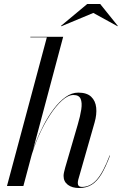

<svg xmlns="http://www.w3.org/2000/svg" viewBox="-20 -935 612 965"><path d="M15 0 215.5 -747.5H132.5V-750H297.5L97.5 0ZM377.5 10Q342.5 10 321 -6.2Q299.5 -22.5 299.5 -51Q299.5 -59 301.8 -69.2Q304 -79.5 307.5 -92L370.5 -308Q383.5 -351.5 388.5 -385.2Q393.5 -419 385.2 -438.2Q377 -457.5 349 -457.5Q322.5 -457.5 291.8 -430Q261 -402.5 230.8 -356Q200.5 -309.5 174.8 -251.8Q149 -194 132.5 -133H131Q140.5 -171 158.2 -216.5Q176 -262 199.2 -306.5Q222.5 -351 250.5 -388Q278.5 -425 309.5 -447.2Q340.5 -469.5 373 -469.5Q416.5 -469.5 438.2 -448.8Q460 -428 463.5 -394Q467 -360 455.5 -319.5L373.5 -32.5Q372.5 -29 371.8 -24.2Q371 -19.5 371 -15.5Q371 4.5 391.5 4.5Q434 4.5 466.5 -32.2Q499 -69 531 -153.5L533 -153Q511.5 -95.5 489.8 -59.5Q468 -23.5 441.2 -6.8Q414.5 10 377.5 10ZM288.5 -803 286.5 -805 418.5 -915H483.5L572 -805L571 -803L449 -870Z"/></svg>

Font: Bodoni Moda 72pt
Style: Italic
Weight: 400
Italic angle: -13°
Designer: Owen Earl
Foundry: indestructible type
Version: Version 2.005